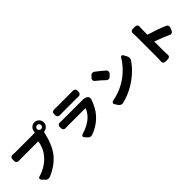

<svg xmlns="http://www.w3.org/2000/svg" viewBox="232 -2174 3536 3536"><g transform="rotate(-45 2000.0 -405.5)"><path d="M817.4 -705.1Q833 -689.5 855 -689.5Q877 -689.5 892.6 -705.1Q908.2 -720.7 908.2 -742.2Q908.2 -763.7 892.6 -779.3Q877 -794.9 855 -794.9Q833 -794.9 817.4 -779.3Q801.8 -763.7 801.8 -742.2Q801.8 -720.7 817.4 -705.1ZM218.8 -723.6H660.2Q693.4 -723.6 724.6 -727.5Q731.4 -728.5 731.4 -736.3Q731.4 -738.3 731.4 -742.2Q731.4 -793 767.6 -829.6Q803.7 -866.2 855 -866.2Q906.2 -866.2 942.4 -829.6Q978.5 -793 978.5 -742.2Q978.5 -694.3 945.8 -658.7Q913.1 -623 865.2 -618.2Q857.4 -618.2 855.5 -611.3Q850.6 -595.7 845.7 -576.2Q829.1 -510.7 814.9 -462.9Q800.8 -415 767.6 -341.3Q734.4 -267.6 695.3 -213.9Q633.8 -130.9 543.5 -63.5Q453.1 3.9 341.8 47.9Q328.1 52.7 312.5 52.7Q302.7 52.7 292 50.8Q266.6 43.9 249 24.4L194.3 -35.2Q185.5 -45.9 185.5 -57.6Q185.5 -62.5 187.5 -68.4Q193.4 -86.9 211.9 -91.8Q422.9 -153.3 548.8 -308.6Q631.8 -411.1 658.2 -559.6Q659.2 -567.4 651.4 -567.4H218.8Q186.5 -567.4 146.5 -565.4Q145.5 -565.4 143.6 -565.4Q122.1 -565.4 106.4 -580.1Q88.9 -596.7 88.9 -619.1V-675.8Q88.9 -698.2 106.4 -713.9Q121.1 -727.5 141.6 -727.5Q143.6 -727.5 146.5 -727.5Q192.4 -723.6 218.8 -723.6Z M1755.9 -530.3Q1766.6 -530.3 1776.4 -530.3Q1828.1 -530.3 1860.4 -510.7L1870.1 -504.9Q1890.6 -492.2 1897.5 -467.8Q1900.4 -457 1900.4 -447.3Q1900.4 -433.6 1895.5 -421.9Q1836.9 -252.9 1748 -153.3Q1627 -16.6 1445.3 49.8Q1431.6 54.7 1418 54.7Q1407.2 54.7 1395.5 51.8Q1370.1 44.9 1352.5 24.4L1308.6 -25.4Q1299.8 -36.1 1299.8 -47.9Q1299.8 -52.7 1300.8 -58.6Q1307.6 -77.1 1326.2 -83Q1506.8 -132.8 1614.3 -240.2Q1673.8 -299.8 1704.1 -377.9Q1705.1 -380.9 1703.6 -382.8Q1702.1 -384.8 1699.2 -384.8H1252Q1219.7 -384.8 1182.6 -383.8Q1181.6 -383.8 1179.7 -383.8Q1158.2 -383.8 1141.6 -398.4Q1125 -414.1 1125 -437.5V-478.5Q1125 -502 1141.6 -517.6Q1157.2 -532.2 1178.7 -532.2Q1180.7 -532.2 1182.6 -531.2Q1224.6 -529.3 1252 -529.3H1727.5Q1742.2 -529.3 1755.9 -530.3ZM1276.4 -627Q1275.4 -627 1274.4 -627Q1252 -627 1236.3 -642.6Q1218.8 -658.2 1218.8 -681.6V-722.7Q1218.8 -745.1 1236.3 -760.7Q1252 -775.4 1273.4 -775.4Q1274.4 -775.4 1276.4 -775.4Q1304.7 -774.4 1331.1 -774.4H1710Q1737.3 -774.4 1770.5 -775.4Q1772.5 -775.4 1773.4 -775.4Q1794.9 -775.4 1810.5 -760.7Q1828.1 -745.1 1828.1 -722.7V-681.6Q1828.1 -658.2 1810.5 -642.6Q1794.9 -627 1772.5 -627Q1771.5 -627 1770.5 -627Q1735.4 -627.9 1708 -627.9H1331.1Q1303.7 -627.9 1276.4 -627Z M2179.7 -618.2Q2162.1 -632.8 2160.2 -655.3Q2159.2 -658.2 2159.2 -661.1Q2159.2 -680.7 2173.8 -695.3L2210 -734.4Q2226.6 -752 2251 -754.9Q2254.9 -754.9 2258.8 -754.9Q2278.3 -754.9 2295.9 -742.2Q2393.6 -669.9 2467.8 -601.6Q2485.4 -585 2485.4 -560.5Q2485.4 -537.1 2468.8 -519.5L2424.8 -475.6Q2409.2 -459 2385.7 -459Q2361.3 -459 2344.7 -474.6Q2267.6 -549.8 2179.7 -618.2ZM2260.7 37.1Q2252 39.1 2243.2 39.1Q2226.6 39.1 2210.9 32.2Q2187.5 21.5 2172.9 0L2131.8 -63.5Q2126 -73.2 2126 -83Q2126 -90.8 2129.9 -98.6Q2137.7 -117.2 2158.2 -121.1Q2338.9 -154.3 2474.6 -234.4Q2589.8 -299.8 2681.6 -392.1Q2773.4 -484.4 2830.1 -583Q2839.8 -598.6 2857.4 -599.6Q2857.4 -599.6 2858.4 -599.6Q2876 -599.6 2884.8 -584L2922.9 -513.7Q2935.5 -491.2 2935.5 -464.8Q2935.5 -436.5 2920.9 -414.1Q2858.4 -320.3 2765.1 -234.4Q2671.9 -148.4 2561.5 -84Q2418 1 2260.7 37.1Z M3828.1 -406.2Q3850.6 -397.5 3859.4 -375Q3864.3 -363.3 3864.3 -352.5Q3864.3 -340.8 3859.4 -330.1L3834 -267.6Q3825.2 -246.1 3802.7 -237.3Q3793 -233.4 3783.2 -233.4Q3771.5 -233.4 3760.7 -239.3Q3644.5 -293 3474.6 -354.5Q3472.7 -355.5 3470.2 -354Q3467.8 -352.5 3467.8 -349.6V-99.6Q3467.8 -74.2 3473.6 -6.8Q3473.6 -3.9 3473.6 -1Q3473.6 18.6 3460 34.2Q3444.3 50.8 3420.9 50.8H3346.7Q3324.2 50.8 3308.6 34.2Q3295.9 18.6 3295.9 -1Q3295.9 -2.9 3295.9 -5.9Q3300.8 -59.6 3300.8 -99.6V-670.9Q3300.8 -706.1 3296.9 -744.1Q3296.9 -747.1 3296.9 -750Q3296.9 -768.6 3309.6 -784.2Q3324.2 -800.8 3346.7 -800.8H3419.9Q3443.4 -800.8 3459 -784.2Q3471.7 -768.6 3471.7 -749Q3471.7 -746.1 3471.7 -744.1Q3467.8 -703.1 3467.8 -670.9V-541Q3467.8 -534.2 3474.6 -532.2Q3661.1 -477.5 3828.1 -406.2Z"/></g></svg>

Font: Gen Jyuu Gothic Heavy
Style: Bold
Weight: 900
Designer: [Source Han Sans]
Ryoko NISHIZUKA  (kana & ideographs); Paul D. Hunt (Latin, Greek & Cyrillic); Wenlong ZHANG  (bopomofo
Version: Version 1.002.20150607